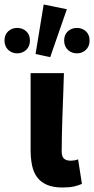

<svg xmlns="http://www.w3.org/2000/svg" viewBox="-71 -821 418 853"><path d="M206 12Q165 12 137.5 0Q110 -12 94 -33.5Q78 -55 71.5 -86Q65 -117 65 -155V-496H213Q212 -452 210 -404.5Q208 -357 206.5 -310.5Q205 -264 204 -222Q203 -180 203 -149Q203 -125 213.5 -116Q224 -107 244 -107Q250 -107 259 -108.5Q268 -110 276 -113L293 -4Q277 3 257.5 7.5Q238 12 206 12ZM87 -581 123 -801 226 -780 152 -567ZM5 -584Q-18 -584 -34.5 -599.5Q-51 -615 -51 -641Q-51 -667 -34.5 -682Q-18 -697 5 -697Q29 -697 45.5 -682Q62 -667 62 -641Q62 -615 45.5 -599.5Q29 -584 5 -584ZM271 -584Q247 -584 230.5 -599.5Q214 -615 214 -641Q214 -667 230.5 -682Q247 -697 271 -697Q294 -697 310.5 -682Q327 -667 327 -641Q327 -615 310.5 -599.5Q294 -584 271 -584Z"/></svg>

Font: Giro Regular
Style: Bold
Weight: 700
Designer: Paul D. Hunt
Foundry: Adobe Systems Incorporated
Version: Version 1.000;PS 1.0;hotconv 1.0.88;makeotf.lib2.5.647800